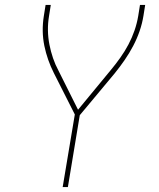

<svg xmlns="http://www.w3.org/2000/svg" viewBox="-20 -755 640 775"><path d="M233 0 282 -293 197 -461Q184 -487 174.5 -514Q165 -541 159 -570Q153 -599 152.5 -629.5Q152 -660 157 -691L164 -735H185L178 -691Q173 -661 173.5 -632Q174 -603 179.5 -575Q185 -547 194 -520.5Q203 -494 216 -470L295 -312L427 -472Q447 -496 465.5 -522Q484 -548 498.5 -575.5Q513 -603 523 -632Q533 -661 538 -691L545 -735H566L559 -691Q554 -660 543.5 -629.5Q533 -599 517.5 -569.5Q502 -540 483 -512.5Q464 -485 443 -459L302 -290L254 0Z"/></svg>

Font: Iosevka Curly Thin Extended
Style: Italic
Weight: 100
Width: 7
Italic angle: -9°
Monospace: yes
Designer: Belleve Invis
Foundry: Belleve Invis
Version: Version 11.1.0; ttfautohint (v1.8.3)